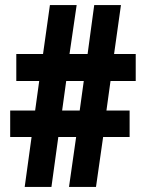

<svg xmlns="http://www.w3.org/2000/svg" viewBox="-20 -734 567 754"><path d="M414 -416H513V-522H428L455 -714H350L324 -522H253L281 -714H176L149 -522H44V-416H134L118 -300H20V-196H104L77 0H182L209 -196H279L251 0H357L385 -196H489V-300H398ZM224 -300 240 -416H309L293 -300Z"/></svg>

Font: Noto Sans Arabic UI XCn XBd
Style: Regular
Weight: 800
Width: 2
Designer: Monotype Design Team, Nadine Chahine and Nizar Qandah
Foundry: Monotype Imaging Inc.
Version: Version 2.010